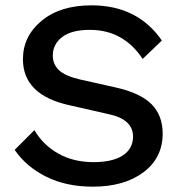

<svg xmlns="http://www.w3.org/2000/svg" viewBox="-20 -690 682 720"><path d="M323 -670Q496 -670 587 -538L515 -469Q443 -578 317 -578Q248 -578 213 -551Q178 -524 178 -482Q178 -449 201 -427Q224 -405 280 -392L414 -362Q507 -341 548.5 -299Q590 -257 590 -189Q590 -98 518 -44Q446 10 328 10Q228 10 153 -27.5Q78 -65 35 -128L109 -202Q141 -147 198 -114.5Q255 -82 331 -82Q401 -82 439.5 -106.5Q478 -131 479 -177Q479 -243 387 -262L242 -295Q66 -333 66 -468Q66 -554 136 -612Q206 -670 323 -670Z"/></svg>

Font: Elaine Sans Medium
Style: Regular
Weight: 500
Designer: Wei Huang
Foundry: Wei Huang
Version: Version 2.001;PS 002.001;hotconv 1.0.88;makeotf.lib2.5.64775